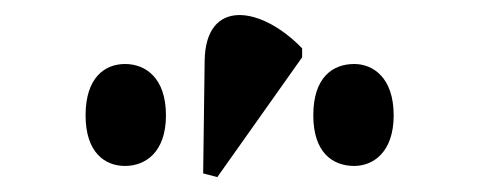

<svg xmlns="http://www.w3.org/2000/svg" viewBox="-20 -844 645 258"><path d="M272 -606 386 -767V-779C331 -836 256 -847 255 -762L253 -611ZM456 -621C481 -621 509 -639 509 -689C509 -740 481 -758 456 -758C427 -758 401 -740 401 -689C401 -639 427 -621 456 -621ZM148 -621C175 -621 203 -639 203 -689C203 -740 175 -758 148 -758C121 -758 95 -740 95 -689C95 -639 121 -621 148 -621Z"/></svg>

Font: Noto Serif Display ExtraCondensed Black
Style: Regular
Weight: 900
Width: 2
Designer: Monotype Design Team
Foundry: Monotype Imaging Inc.
Version: Version 2.009